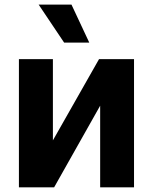

<svg xmlns="http://www.w3.org/2000/svg" viewBox="-20 -797 651 817"><path d="M205.1 -545.4V-199.7L401.4 -545.4H550.3V0H406.2V-347.2L210.4 0H60.5V-545.4ZM359.9 -615.7H252.9L144.5 -777.3H284.2Z"/></svg>

Font: My Font
Style: Bold
Weight: 500
Designer: Rasmus Andersson
Foundry: rsms
Version: Version 0.001